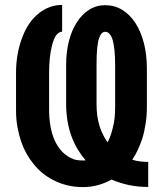

<svg xmlns="http://www.w3.org/2000/svg" viewBox="-20 -741 640 771"><path d="M575.2 9.8V-90.8Q557.1 -90.8 541.3 -93Q525.4 -95.2 511.2 -99.6Q523.9 -118.7 533.7 -139.9Q543.5 -161.1 551.3 -184.1Q560.1 -212.9 564.9 -245.1Q569.8 -277.3 569.8 -311.5V-465.3Q569.8 -521 557.9 -567.6Q545.9 -614.3 523.9 -648.4Q502 -682.1 471.2 -701.2Q440.4 -720.2 402.3 -720.2Q366.7 -720.2 337.6 -701.7Q308.6 -683.1 288.6 -651.4Q267.6 -619.1 256.6 -575.4Q245.6 -531.7 245.6 -481.4V-323.2Q245.6 -287.6 251.2 -254.4Q256.8 -221.2 267.6 -192.4Q277.3 -166 291.5 -142.1Q305.7 -118.2 323.7 -97.2Q320.3 -96.7 317.4 -96.7Q314.5 -96.7 311.5 -96.7Q290 -96.7 276.6 -101.3Q263.2 -106 251 -114.3Q229 -128.4 213.1 -152.6Q197.3 -176.8 188.5 -208Q183.1 -227.5 180.2 -250Q177.2 -272.5 177.2 -296.4V-450.2Q177.2 -481.4 180.2 -508.8Q183.1 -536.1 188.5 -557.1Q191.9 -570.8 196.3 -581.8Q200.7 -592.8 206.1 -600.1Q211.4 -606.4 217.3 -610.1Q223.1 -613.8 229.5 -613.8V-721.2Q203.1 -721.2 179.9 -712.6Q156.7 -704.1 137.2 -688.5Q114.7 -671.4 96.9 -645Q79.1 -618.7 67.9 -586.4Q56.6 -556.6 50.5 -521.7Q44.4 -486.8 44.4 -449.2V-296.4Q44.4 -262.7 50 -231.2Q55.7 -199.7 65.4 -171.4Q82 -122.6 115.5 -81.5Q148.9 -40.5 193.8 -18.1Q219.7 -4.4 249.5 2.9Q279.3 10.3 312 10.3Q344.7 10.3 373.3 2.4Q401.9 -5.4 427.7 -20Q460.4 -5.9 497.3 2Q534.2 9.8 575.2 9.8ZM367.7 -322.3V-481.9Q367.7 -519.5 370.1 -545.9Q372.6 -572.3 377.9 -587.9Q382.3 -600.6 388.4 -606.9Q394.5 -613.3 402.3 -613.3Q412.1 -613.3 419.4 -605.5Q426.8 -597.7 432.1 -581.5Q437 -564.9 439.7 -539.1Q442.4 -513.2 442.4 -477.1V-311.5Q442.4 -289.1 440.2 -267.3Q438 -245.6 432.6 -226.6Q429.2 -210.9 423.8 -196.5Q418.5 -182.1 412.1 -169.4Q402.3 -183.1 394.3 -199Q386.2 -214.8 380.4 -232.4Q374 -252.4 370.8 -275.1Q367.7 -297.9 367.7 -322.3Z"/></svg>

Font: Roboto Mono SemiBold
Style: Regular
Weight: 600
Monospace: yes
Designer: Google
Version: Version 3.000